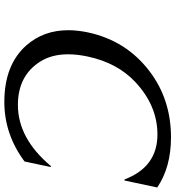

<svg xmlns="http://www.w3.org/2000/svg" viewBox="18 -804 797 872"><g transform="rotate(90 416.0 -368.5)"><path d="M443.8 9.8Q274.4 9.8 186 -90.8Q117.7 -168.9 117.7 -280.3Q117.7 -322.3 127.4 -368.7Q164.1 -542 301.8 -647.9Q430.7 -747.1 604.5 -747.1Q739.7 -747.1 832 -684.6L800.3 -536.1H795.4Q738.8 -685.5 591.3 -685.5Q460.4 -685.5 353 -585Q266.1 -503.9 237.3 -369.1Q227.1 -321.3 227.1 -279.8Q227.1 -205.1 260.7 -152.3Q324.7 -51.8 457 -51.8Q608.9 -51.8 734.4 -201.2H739.3L713.9 -82Q590.3 9.8 443.8 9.8Z"/></g></svg>

Font: Classica
Style: Book Oblique
Weight: 400
Italic angle: -12°
Designer: Wojciech Kalinowski "wmk69" (wmk69@o2.pl)
Foundry: Wojciech Kalinowski "wmk69" (wmk69@o2.pl)
Version: Version 2.1.1; 2021-05-14